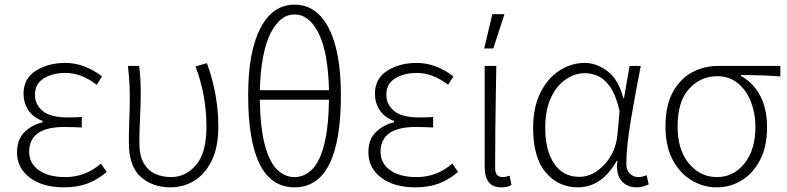

<svg xmlns="http://www.w3.org/2000/svg" viewBox="-20 -793 3379 824"><path d="M255 11Q163 11 108 -30.5Q53 -72 53 -139Q53 -195 85.5 -226.5Q118 -258 163 -268V-274Q122 -289 101.5 -320.5Q81 -352 81 -391Q81 -456 134 -489.5Q187 -523 261 -523Q342 -523 418 -465L395 -429Q330 -480 260 -480Q207 -480 168.5 -457Q130 -434 130 -386Q130 -345 163 -317Q196 -289 272 -289Q305 -289 331 -291V-246Q292 -248 255 -248Q107 -248 105 -143Q105 -92 146.5 -62.5Q188 -33 260 -33Q347 -33 413 -91L438 -55Q396 -20 353 -4.5Q310 11 255 11Z M712 11Q635 11 584 -34Q533 -79 533 -182Q533 -232 535 -281Q537 -330 537 -380Q537 -440 529 -510H577Q584 -459 584 -395Q584 -344 581 -285Q578 -226 578 -182Q578 -125 597 -92.5Q616 -60 647 -46.5Q678 -33 714 -33Q777 -33 821.5 -85Q866 -137 866 -248Q866 -385 819 -508L868 -522Q917 -388 917 -249Q917 -163 889.5 -105.5Q862 -48 815.5 -18.5Q769 11 712 11Z M1244 11Q1045 11 1045 -385Q1045 -571 1097.5 -672Q1150 -773 1244 -773Q1339 -773 1391 -672Q1443 -571 1443 -385Q1443 11 1244 11ZM1244 -33Q1286 -33 1319 -65.5Q1352 -98 1371 -171.5Q1390 -245 1392 -365H1095Q1097 -245 1116.5 -171.5Q1136 -98 1169 -65.5Q1202 -33 1244 -33ZM1392 -406Q1388 -569 1347.5 -650Q1307 -731 1244 -731Q1182 -731 1141 -650Q1100 -569 1095 -406Z M1763 11Q1671 11 1616 -30.5Q1561 -72 1561 -139Q1561 -195 1593.5 -226.5Q1626 -258 1671 -268V-274Q1630 -289 1609.5 -320.5Q1589 -352 1589 -391Q1589 -456 1642 -489.5Q1695 -523 1769 -523Q1850 -523 1926 -465L1903 -429Q1838 -480 1768 -480Q1715 -480 1676.5 -457Q1638 -434 1638 -386Q1638 -345 1671 -317Q1704 -289 1780 -289Q1813 -289 1839 -291V-246Q1800 -248 1763 -248Q1615 -248 1613 -143Q1613 -92 1654.5 -62.5Q1696 -33 1768 -33Q1855 -33 1921 -91L1946 -55Q1904 -20 1861 -4.5Q1818 11 1763 11Z M2097 -585H2058L2093 -732H2145ZM2130 11Q2060 11 2060 -78V-510H2110L2108 -394Q2105 -230 2105 -71Q2105 -33 2137 -33Q2150 -33 2167 -39L2175 1Q2160 11 2130 11Z M2711 11Q2675 11 2651.5 -12Q2628 -35 2628 -80Q2628 -91 2630 -103H2627Q2562 11 2460 11Q2376 11 2322 -53Q2268 -117 2268 -244Q2268 -332 2299 -394.5Q2330 -457 2380.5 -490Q2431 -523 2490 -523Q2539 -523 2586.5 -488Q2634 -453 2655 -372H2658L2682 -510H2730Q2708 -399 2688 -281.5Q2668 -164 2668 -88Q2668 -63 2683 -48Q2698 -33 2719 -33Q2735 -33 2755 -41L2764 -2Q2739 11 2711 11ZM2466 -34Q2525 -34 2574 -87Q2623 -140 2630 -217L2639 -317Q2623 -386 2598 -421Q2573 -456 2544.5 -467.5Q2516 -479 2491 -479Q2447 -479 2407.5 -452Q2368 -425 2344 -372.5Q2320 -320 2320 -244Q2320 -147 2358.5 -90.5Q2397 -34 2466 -34Z M3056 11Q2998 11 2947.5 -19.5Q2897 -50 2866.5 -108Q2836 -166 2836 -250Q2836 -340 2867.5 -397.5Q2899 -455 2950 -482.5Q3001 -510 3059 -510H3329V-465Q3248 -471 3160 -471V-467Q3213 -438 3242.5 -382Q3272 -326 3272 -247Q3272 -165 3242.5 -107.5Q3213 -50 3164 -19.5Q3115 11 3056 11ZM3057 -33Q3128 -33 3175 -91.5Q3222 -150 3222 -249Q3222 -306 3203 -355.5Q3184 -405 3147 -435.5Q3110 -466 3058 -466Q2987 -466 2937.5 -412Q2888 -358 2888 -250Q2888 -150 2936.5 -91.5Q2985 -33 3057 -33Z"/></svg>

Font: LXGW 975 Gothic SC 200W
Style: Regular
Weight: 200
Version: Version 2.01;February 25, 2021